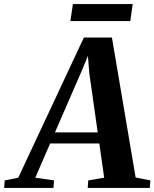

<svg xmlns="http://www.w3.org/2000/svg" viewBox="-96 -932 765 952"><path d="M-75.5 0 -72.5 -37.5 -5.5 -51 320 -746H459L576.5 -52L649.5 -37.5L647 0H339L341.5 -37.5L420.5 -51L396.5 -220.5H152.5L79 -51L172 -37.5L169 0ZM176.5 -275.5H388.5L346.5 -571.5L340 -655L310 -582.5ZM265.5 -912H562L550 -827.5H253Z"/></svg>

Font: Merriweather 60pt
Style: Bold Italic
Weight: 700
Italic angle: -7.8°
Version: Version 2.101